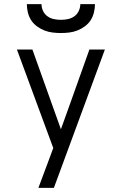

<svg xmlns="http://www.w3.org/2000/svg" viewBox="-20 -910 590 930"><path d="M241 0H166Q178 -31 189 -61.5Q200 -92 212 -123L238 -193L62 -670H137L275 -284L315 -395L413 -670H488ZM275 -750Q255 -750 234.5 -752.5Q214 -755 195 -762.5Q176 -770 159 -782.5Q142 -795 131 -812Q120 -829 115 -849.5Q110 -870 110 -890H181Q181 -873 188.5 -857Q196 -841 210 -831Q224 -821 241 -817.5Q258 -814 275 -814Q292 -814 309 -817.5Q326 -821 340 -831Q354 -841 361.5 -857Q369 -873 369 -890H440Q440 -870 435 -849.5Q430 -829 419 -812Q408 -795 391 -782.5Q374 -770 355 -762.5Q336 -755 315.5 -752.5Q295 -750 275 -750Z"/></svg>

Font: Lode Term
Style: Regular
Weight: 400
Monospace: yes
Designer: Belleve Invis
Foundry: Belleve Invis
Version: Version 29.2.0